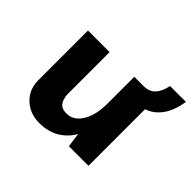

<svg xmlns="http://www.w3.org/2000/svg" viewBox="-130 -691 880 880"><g transform="rotate(45 310.5 -251.0)"><path d="M213 21Q154 21 114 -15.5Q74 -52 72 -110V-437H212V-162Q214 -133 227 -115.5Q240 -98 271 -98Q302 -98 324.5 -119Q347 -140 359.5 -176.5Q372 -213 372 -259V-437H512V0H385L374 -80L376 -71Q354 -30 313 -4.5Q272 21 213 21ZM433 -437Q468 -437 488.5 -458.5Q509 -480 518 -523H621Q610 -458 583.5 -421Q557 -384 518.5 -369Q480 -354 433 -354Z"/></g></svg>

Font: Reem Kufi Fun
Style: Bold
Weight: 700
Designer: Khaled Hosny
Version: Version 1.005